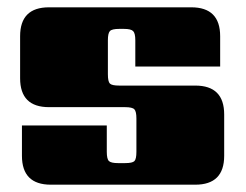

<svg xmlns="http://www.w3.org/2000/svg" viewBox="-20 -505 673 525"><path d="M353 -90V-181Q353 -200 347.5 -206Q342 -212 322 -212H114Q35 -212 35 -291V-406Q35 -485 114 -485H503Q582 -485 582 -406V-323H350V-395Q350 -414 344 -420Q338 -426 319 -426H306Q286 -426 280.5 -420Q275 -414 275 -395V-302Q275 -282 280.5 -276.5Q286 -271 306 -271H514Q593 -271 593 -192V-79Q593 0 514 0H119Q40 0 40 -79V-162H272V-90Q272 -70 278 -64.5Q284 -59 303 -59H322Q342 -59 347.5 -64.5Q353 -70 353 -90Z"/></svg>

Font: Sarpanch Black
Style: Regular
Weight: 900
Designer: Manushi Parikh (Devanagari and Latin), Jyotish Sonowal (Devanagari)
Foundry: Indian Type Foundry
Version: Version 2.004;PS 1.0;hotconv 1.0.78;makeotf.lib2.5.61930; tt